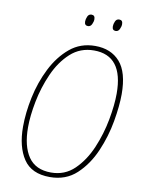

<svg xmlns="http://www.w3.org/2000/svg" viewBox="-97 -954 773 1030"><g transform="rotate(10 290.0 -438.5)"><path d="M247 10Q334 10 392 -44Q450 -98 485 -179Q520 -260 535 -345.5Q550 -431 550 -494Q550 -614 501 -669.5Q452 -725 366 -725Q286 -725 228.5 -677Q171 -629 133 -553.5Q95 -478 77 -392.5Q59 -307 59 -231Q59 -122 103 -56Q147 10 247 10ZM249 -15Q165 -15 125.5 -72.5Q86 -130 86 -233Q86 -295 101.5 -374.5Q117 -454 150 -528.5Q183 -603 236 -651.5Q289 -700 364 -700Q523 -700 523 -493Q523 -432 508 -350.5Q493 -269 460.5 -192.5Q428 -116 376 -65.5Q324 -15 249 -15ZM459 -823Q473 -823 480 -837.5Q487 -852 487 -865Q487 -887 468 -887Q453 -887 446.5 -872.5Q440 -858 440 -845Q440 -823 459 -823ZM308 -823Q322 -823 329 -837.5Q336 -852 336 -865Q336 -887 317 -887Q302 -887 295.5 -872.5Q289 -858 289 -845Q289 -823 308 -823Z"/></g></svg>

Font: Noto Sans UI SemiCondensed Thin
Style: Italic
Weight: 250
Width: 4
Italic angle: -12°
Designer: Monotype Design Team
Foundry: Monotype Imaging Inc.
Version: Version 1.901